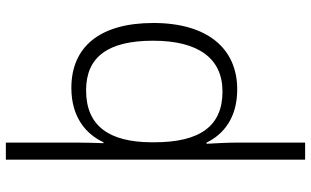

<svg xmlns="http://www.w3.org/2000/svg" viewBox="-218 -582 1036 639"><g transform="rotate(-90 299.5 -262.0)"><path d="M543 -269C543 -448 463 -542 327 -542C229 -542 173 -493 146 -435H143C144 -460 145 -505 145 -531V-760H88V236H145V15C145 -16 143 -62 141 -92H145C172 -36 227 10 322 10C458 10 543 -89 543 -269ZM484 -270C484 -119 425 -39 315 -39C199 -39 146 -115 146 -266V-277C147 -416 200 -493 319 -493C430 -493 484 -420 484 -270Z"/></g></svg>

Font: Noto Sans Malayalam Light
Style: Regular
Weight: 300
Designer: Jelle Bosma - Monotype Design Team
Foundry: Monotype Imaging Inc.
Version: Version 2.104